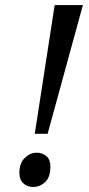

<svg xmlns="http://www.w3.org/2000/svg" viewBox="-20 -734 354 762"><path d="M118 -203 197 -714H309L169 -203ZM112 8Q88 8 72.5 -6.5Q57 -21 57 -47Q57 -87 78.5 -107.5Q100 -128 125 -128Q149 -128 164.5 -114Q180 -100 180 -74Q180 -30 159 -11Q138 8 112 8Z"/></svg>

Font: Noto Serif SemiCondensed
Style: Italic
Weight: 400
Width: 4
Italic angle: -12°
Designer: Monotype Design Team
Foundry: Monotype Imaging Inc.
Version: Version 2.013